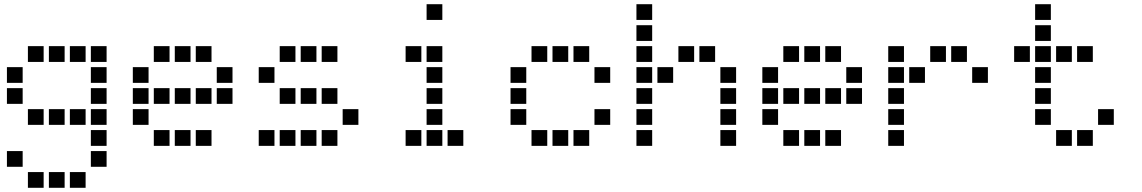

<svg xmlns="http://www.w3.org/2000/svg" viewBox="-20 -708 5440 915"><path d="M114 -488Q113 -488 113 -488Q113 -488 113 -487V-414Q113 -413 113 -413Q113 -413 114 -413H187Q188 -413 188 -413Q188 -413 188 -414V-487Q188 -488 188 -488Q188 -488 187 -488ZM214 -488Q213 -488 213 -488Q213 -488 213 -487V-414Q213 -413 213 -413Q213 -413 214 -413H287Q288 -413 288 -413Q288 -413 288 -414V-487Q288 -488 288 -488Q288 -488 287 -488ZM314 -488Q313 -488 313 -488Q313 -488 313 -487V-414Q313 -413 313 -413Q313 -413 314 -413H387Q388 -413 388 -413Q388 -413 388 -414V-487Q388 -488 388 -488Q388 -488 387 -488ZM414 -488Q413 -488 413 -488Q413 -488 413 -487V-414Q413 -413 413 -413Q413 -413 414 -413H487Q488 -413 488 -413Q488 -413 488 -414V-487Q488 -488 488 -488Q488 -488 487 -488ZM14 -388Q13 -388 13 -388Q13 -388 13 -387V-314Q13 -313 13 -313Q13 -313 14 -313H87Q88 -313 88 -313Q88 -313 88 -314V-387Q88 -388 88 -388Q88 -388 87 -388ZM414 -388Q413 -388 413 -388Q413 -388 413 -387V-314Q413 -313 413 -313Q413 -313 414 -313H487Q488 -313 488 -313Q488 -313 488 -314V-387Q488 -388 488 -388Q488 -388 487 -388ZM14 -288Q13 -288 13 -288Q13 -288 13 -287V-214Q13 -213 13 -213Q13 -213 14 -213H87Q88 -213 88 -213Q88 -213 88 -214V-287Q88 -288 88 -288Q88 -288 87 -288ZM414 -288Q413 -288 413 -288Q413 -288 413 -287V-214Q413 -213 413 -213Q413 -213 414 -213H487Q488 -213 488 -213Q488 -213 488 -214V-287Q488 -288 488 -288Q488 -288 487 -288ZM114 -188Q113 -188 113 -188Q113 -188 113 -187V-114Q113 -113 113 -113Q113 -113 114 -113H187Q188 -113 188 -113Q188 -113 188 -114V-187Q188 -188 188 -188Q188 -188 187 -188ZM214 -188Q213 -188 213 -188Q213 -188 213 -187V-114Q213 -113 213 -113Q213 -113 214 -113H287Q288 -113 288 -113Q288 -113 288 -114V-187Q288 -188 288 -188Q288 -188 287 -188ZM314 -188Q313 -188 313 -188Q313 -188 313 -187V-114Q313 -113 313 -113Q313 -113 314 -113H387Q388 -113 388 -113Q388 -113 388 -114V-187Q388 -188 388 -188Q388 -188 387 -188ZM414 -188Q413 -188 413 -188Q413 -188 413 -187V-114Q413 -113 413 -113Q413 -113 414 -113H487Q488 -113 488 -113Q488 -113 488 -114V-187Q488 -188 488 -188Q488 -188 487 -188ZM414 -88Q413 -88 413 -88Q413 -88 413 -87V-14Q413 -13 413 -13Q413 -13 414 -13H487Q488 -13 488 -13Q488 -13 488 -14V-87Q488 -88 488 -88Q488 -88 487 -88ZM14 12Q13 12 13 12Q13 12 13 13V86Q13 87 13 87Q13 87 14 87H87Q88 87 88 87Q88 87 88 86V13Q88 12 88 12Q88 12 87 12ZM414 12Q413 12 413 12Q413 12 413 13V86Q413 87 413 87Q413 87 414 87H487Q488 87 488 87Q488 87 488 86V13Q488 12 488 12Q488 12 487 12ZM114 112Q113 112 113 112Q113 112 113 113V186Q113 187 113 187Q113 187 114 187H187Q188 187 188 187Q188 187 188 186V113Q188 112 188 112Q188 112 187 112ZM214 112Q213 112 213 112Q213 112 213 113V186Q213 187 213 187Q213 187 214 187H287Q288 187 288 187Q288 187 288 186V113Q288 112 288 112Q288 112 287 112ZM314 112Q313 112 313 112Q313 112 313 113V186Q313 187 313 187Q313 187 314 187H387Q388 187 388 187Q388 187 388 186V113Q388 112 388 112Q388 112 387 112Z M714 -488Q713 -488 713 -488Q713 -488 713 -487V-414Q713 -413 713 -413Q713 -413 714 -413H787Q788 -413 788 -413Q788 -413 788 -414V-487Q788 -488 788 -488Q788 -488 787 -488ZM814 -488Q813 -488 813 -488Q813 -488 813 -487V-414Q813 -413 813 -413Q813 -413 814 -413H887Q888 -413 888 -413Q888 -413 888 -414V-487Q888 -488 888 -488Q888 -488 887 -488ZM914 -488Q913 -488 913 -488Q913 -488 913 -487V-414Q913 -413 913 -413Q913 -413 914 -413H987Q988 -413 988 -413Q988 -413 988 -414V-487Q988 -488 988 -488Q988 -488 987 -488ZM614 -388Q613 -388 613 -388Q613 -388 613 -387V-314Q613 -313 613 -313Q613 -313 614 -313H687Q688 -313 688 -313Q688 -313 688 -314V-387Q688 -388 688 -388Q688 -388 687 -388ZM1014 -388Q1013 -388 1013 -388Q1013 -388 1013 -387V-314Q1013 -313 1013 -313Q1013 -313 1014 -313H1087Q1088 -313 1088 -313Q1088 -313 1088 -314V-387Q1088 -388 1088 -388Q1088 -388 1087 -388ZM614 -288Q613 -288 613 -288Q613 -288 613 -287V-214Q613 -213 613 -213Q613 -213 614 -213H687Q688 -213 688 -213Q688 -213 688 -214V-287Q688 -288 688 -288Q688 -288 687 -288ZM714 -288Q713 -288 713 -288Q713 -288 713 -287V-214Q713 -213 713 -213Q713 -213 714 -213H787Q788 -213 788 -213Q788 -213 788 -214V-287Q788 -288 788 -288Q788 -288 787 -288ZM814 -288Q813 -288 813 -288Q813 -288 813 -287V-214Q813 -213 813 -213Q813 -213 814 -213H887Q888 -213 888 -213Q888 -213 888 -214V-287Q888 -288 888 -288Q888 -288 887 -288ZM914 -288Q913 -288 913 -288Q913 -288 913 -287V-214Q913 -213 913 -213Q913 -213 914 -213H987Q988 -213 988 -213Q988 -213 988 -214V-287Q988 -288 988 -288Q988 -288 987 -288ZM1014 -288Q1013 -288 1013 -288Q1013 -288 1013 -287V-214Q1013 -213 1013 -213Q1013 -213 1014 -213H1087Q1088 -213 1088 -213Q1088 -213 1088 -214V-287Q1088 -288 1088 -288Q1088 -288 1087 -288ZM614 -188Q613 -188 613 -188Q613 -188 613 -187V-114Q613 -113 613 -113Q613 -113 614 -113H687Q688 -113 688 -113Q688 -113 688 -114V-187Q688 -188 688 -188Q688 -188 687 -188ZM714 -88Q713 -88 713 -88Q713 -88 713 -87V-14Q713 -13 713 -13Q713 -13 714 -13H787Q788 -13 788 -13Q788 -13 788 -14V-87Q788 -88 788 -88Q788 -88 787 -88ZM814 -88Q813 -88 813 -88Q813 -88 813 -87V-14Q813 -13 813 -13Q813 -13 814 -13H887Q888 -13 888 -13Q888 -13 888 -14V-87Q888 -88 888 -88Q888 -88 887 -88ZM914 -88Q913 -88 913 -88Q913 -88 913 -87V-14Q913 -13 913 -13Q913 -13 914 -13H987Q988 -13 988 -13Q988 -13 988 -14V-87Q988 -88 988 -88Q988 -88 987 -88Z M1314 -488Q1313 -488 1313 -488Q1313 -488 1313 -487V-414Q1313 -413 1313 -413Q1313 -413 1314 -413H1387Q1388 -413 1388 -413Q1388 -413 1388 -414V-487Q1388 -488 1388 -488Q1388 -488 1387 -488ZM1414 -488Q1413 -488 1413 -488Q1413 -488 1413 -487V-414Q1413 -413 1413 -413Q1413 -413 1414 -413H1487Q1488 -413 1488 -413Q1488 -413 1488 -414V-487Q1488 -488 1488 -488Q1488 -488 1487 -488ZM1514 -488Q1513 -488 1513 -488Q1513 -488 1513 -487V-414Q1513 -413 1513 -413Q1513 -413 1514 -413H1587Q1588 -413 1588 -413Q1588 -413 1588 -414V-487Q1588 -488 1588 -488Q1588 -488 1587 -488ZM1214 -388Q1213 -388 1213 -388Q1213 -388 1213 -387V-314Q1213 -313 1213 -313Q1213 -313 1214 -313H1287Q1288 -313 1288 -313Q1288 -313 1288 -314V-387Q1288 -388 1288 -388Q1288 -388 1287 -388ZM1314 -288Q1313 -288 1313 -288Q1313 -288 1313 -287V-214Q1313 -213 1313 -213Q1313 -213 1314 -213H1387Q1388 -213 1388 -213Q1388 -213 1388 -214V-287Q1388 -288 1388 -288Q1388 -288 1387 -288ZM1414 -288Q1413 -288 1413 -288Q1413 -288 1413 -287V-214Q1413 -213 1413 -213Q1413 -213 1414 -213H1487Q1488 -213 1488 -213Q1488 -213 1488 -214V-287Q1488 -288 1488 -288Q1488 -288 1487 -288ZM1514 -288Q1513 -288 1513 -288Q1513 -288 1513 -287V-214Q1513 -213 1513 -213Q1513 -213 1514 -213H1587Q1588 -213 1588 -213Q1588 -213 1588 -214V-287Q1588 -288 1588 -288Q1588 -288 1587 -288ZM1614 -188Q1613 -188 1613 -188Q1613 -188 1613 -187V-114Q1613 -113 1613 -113Q1613 -113 1614 -113H1687Q1688 -113 1688 -113Q1688 -113 1688 -114V-187Q1688 -188 1688 -188Q1688 -188 1687 -188ZM1214 -88Q1213 -88 1213 -88Q1213 -88 1213 -87V-14Q1213 -13 1213 -13Q1213 -13 1214 -13H1287Q1288 -13 1288 -13Q1288 -13 1288 -14V-87Q1288 -88 1288 -88Q1288 -88 1287 -88ZM1314 -88Q1313 -88 1313 -88Q1313 -88 1313 -87V-14Q1313 -13 1313 -13Q1313 -13 1314 -13H1387Q1388 -13 1388 -13Q1388 -13 1388 -14V-87Q1388 -88 1388 -88Q1388 -88 1387 -88ZM1414 -88Q1413 -88 1413 -88Q1413 -88 1413 -87V-14Q1413 -13 1413 -13Q1413 -13 1414 -13H1487Q1488 -13 1488 -13Q1488 -13 1488 -14V-87Q1488 -88 1488 -88Q1488 -88 1487 -88ZM1514 -88Q1513 -88 1513 -88Q1513 -88 1513 -87V-14Q1513 -13 1513 -13Q1513 -13 1514 -13H1587Q1588 -13 1588 -13Q1588 -13 1588 -14V-87Q1588 -88 1588 -88Q1588 -88 1587 -88Z M2014 -688Q2013 -688 2013 -688Q2013 -688 2013 -687V-614Q2013 -613 2013 -613Q2013 -613 2014 -613H2087Q2088 -613 2088 -613Q2088 -613 2088 -614V-687Q2088 -688 2088 -688Q2088 -688 2087 -688ZM1914 -488Q1913 -488 1913 -488Q1913 -488 1913 -487V-414Q1913 -413 1913 -413Q1913 -413 1914 -413H1987Q1988 -413 1988 -413Q1988 -413 1988 -414V-487Q1988 -488 1988 -488Q1988 -488 1987 -488ZM2014 -488Q2013 -488 2013 -488Q2013 -488 2013 -487V-414Q2013 -413 2013 -413Q2013 -413 2014 -413H2087Q2088 -413 2088 -413Q2088 -413 2088 -414V-487Q2088 -488 2088 -488Q2088 -488 2087 -488ZM2014 -388Q2013 -388 2013 -388Q2013 -388 2013 -387V-314Q2013 -313 2013 -313Q2013 -313 2014 -313H2087Q2088 -313 2088 -313Q2088 -313 2088 -314V-387Q2088 -388 2088 -388Q2088 -388 2087 -388ZM2014 -288Q2013 -288 2013 -288Q2013 -288 2013 -287V-214Q2013 -213 2013 -213Q2013 -213 2014 -213H2087Q2088 -213 2088 -213Q2088 -213 2088 -214V-287Q2088 -288 2088 -288Q2088 -288 2087 -288ZM2014 -188Q2013 -188 2013 -188Q2013 -188 2013 -187V-114Q2013 -113 2013 -113Q2013 -113 2014 -113H2087Q2088 -113 2088 -113Q2088 -113 2088 -114V-187Q2088 -188 2088 -188Q2088 -188 2087 -188ZM1914 -88Q1913 -88 1913 -88Q1913 -88 1913 -87V-14Q1913 -13 1913 -13Q1913 -13 1914 -13H1987Q1988 -13 1988 -13Q1988 -13 1988 -14V-87Q1988 -88 1988 -88Q1988 -88 1987 -88ZM2014 -88Q2013 -88 2013 -88Q2013 -88 2013 -87V-14Q2013 -13 2013 -13Q2013 -13 2014 -13H2087Q2088 -13 2088 -13Q2088 -13 2088 -14V-87Q2088 -88 2088 -88Q2088 -88 2087 -88ZM2114 -88Q2113 -88 2113 -88Q2113 -88 2113 -87V-14Q2113 -13 2113 -13Q2113 -13 2114 -13H2187Q2188 -13 2188 -13Q2188 -13 2188 -14V-87Q2188 -88 2188 -88Q2188 -88 2187 -88Z M2514 -488Q2513 -488 2513 -488Q2513 -488 2513 -487V-414Q2513 -413 2513 -413Q2513 -413 2514 -413H2587Q2588 -413 2588 -413Q2588 -413 2588 -414V-487Q2588 -488 2588 -488Q2588 -488 2587 -488ZM2614 -488Q2613 -488 2613 -488Q2613 -488 2613 -487V-414Q2613 -413 2613 -413Q2613 -413 2614 -413H2687Q2688 -413 2688 -413Q2688 -413 2688 -414V-487Q2688 -488 2688 -488Q2688 -488 2687 -488ZM2714 -488Q2713 -488 2713 -488Q2713 -488 2713 -487V-414Q2713 -413 2713 -413Q2713 -413 2714 -413H2787Q2788 -413 2788 -413Q2788 -413 2788 -414V-487Q2788 -488 2788 -488Q2788 -488 2787 -488ZM2414 -388Q2413 -388 2413 -388Q2413 -388 2413 -387V-314Q2413 -313 2413 -313Q2413 -313 2414 -313H2487Q2488 -313 2488 -313Q2488 -313 2488 -314V-387Q2488 -388 2488 -388Q2488 -388 2487 -388ZM2814 -388Q2813 -388 2813 -388Q2813 -388 2813 -387V-314Q2813 -313 2813 -313Q2813 -313 2814 -313H2887Q2888 -313 2888 -313Q2888 -313 2888 -314V-387Q2888 -388 2888 -388Q2888 -388 2887 -388ZM2414 -288Q2413 -288 2413 -288Q2413 -288 2413 -287V-214Q2413 -213 2413 -213Q2413 -213 2414 -213H2487Q2488 -213 2488 -213Q2488 -213 2488 -214V-287Q2488 -288 2488 -288Q2488 -288 2487 -288ZM2414 -188Q2413 -188 2413 -188Q2413 -188 2413 -187V-114Q2413 -113 2413 -113Q2413 -113 2414 -113H2487Q2488 -113 2488 -113Q2488 -113 2488 -114V-187Q2488 -188 2488 -188Q2488 -188 2487 -188ZM2814 -188Q2813 -188 2813 -188Q2813 -188 2813 -187V-114Q2813 -113 2813 -113Q2813 -113 2814 -113H2887Q2888 -113 2888 -113Q2888 -113 2888 -114V-187Q2888 -188 2888 -188Q2888 -188 2887 -188ZM2514 -88Q2513 -88 2513 -88Q2513 -88 2513 -87V-14Q2513 -13 2513 -13Q2513 -13 2514 -13H2587Q2588 -13 2588 -13Q2588 -13 2588 -14V-87Q2588 -88 2588 -88Q2588 -88 2587 -88ZM2614 -88Q2613 -88 2613 -88Q2613 -88 2613 -87V-14Q2613 -13 2613 -13Q2613 -13 2614 -13H2687Q2688 -13 2688 -13Q2688 -13 2688 -14V-87Q2688 -88 2688 -88Q2688 -88 2687 -88ZM2714 -88Q2713 -88 2713 -88Q2713 -88 2713 -87V-14Q2713 -13 2713 -13Q2713 -13 2714 -13H2787Q2788 -13 2788 -13Q2788 -13 2788 -14V-87Q2788 -88 2788 -88Q2788 -88 2787 -88Z M3014 -688Q3013 -688 3013 -688Q3013 -688 3013 -687V-614Q3013 -613 3013 -613Q3013 -613 3014 -613H3087Q3088 -613 3088 -613Q3088 -613 3088 -614V-687Q3088 -688 3088 -688Q3088 -688 3087 -688ZM3014 -588Q3013 -588 3013 -588Q3013 -588 3013 -587V-514Q3013 -513 3013 -513Q3013 -513 3014 -513H3087Q3088 -513 3088 -513Q3088 -513 3088 -514V-587Q3088 -588 3088 -588Q3088 -588 3087 -588ZM3014 -488Q3013 -488 3013 -488Q3013 -488 3013 -487V-414Q3013 -413 3013 -413Q3013 -413 3014 -413H3087Q3088 -413 3088 -413Q3088 -413 3088 -414V-487Q3088 -488 3088 -488Q3088 -488 3087 -488ZM3214 -488Q3213 -488 3213 -488Q3213 -488 3213 -487V-414Q3213 -413 3213 -413Q3213 -413 3214 -413H3287Q3288 -413 3288 -413Q3288 -413 3288 -414V-487Q3288 -488 3288 -488Q3288 -488 3287 -488ZM3314 -488Q3313 -488 3313 -488Q3313 -488 3313 -487V-414Q3313 -413 3313 -413Q3313 -413 3314 -413H3387Q3388 -413 3388 -413Q3388 -413 3388 -414V-487Q3388 -488 3388 -488Q3388 -488 3387 -488ZM3014 -388Q3013 -388 3013 -388Q3013 -388 3013 -387V-314Q3013 -313 3013 -313Q3013 -313 3014 -313H3087Q3088 -313 3088 -313Q3088 -313 3088 -314V-387Q3088 -388 3088 -388Q3088 -388 3087 -388ZM3114 -388Q3113 -388 3113 -388Q3113 -388 3113 -387V-314Q3113 -313 3113 -313Q3113 -313 3114 -313H3187Q3188 -313 3188 -313Q3188 -313 3188 -314V-387Q3188 -388 3188 -388Q3188 -388 3187 -388ZM3414 -388Q3413 -388 3413 -388Q3413 -388 3413 -387V-314Q3413 -313 3413 -313Q3413 -313 3414 -313H3487Q3488 -313 3488 -313Q3488 -313 3488 -314V-387Q3488 -388 3488 -388Q3488 -388 3487 -388ZM3014 -288Q3013 -288 3013 -288Q3013 -288 3013 -287V-214Q3013 -213 3013 -213Q3013 -213 3014 -213H3087Q3088 -213 3088 -213Q3088 -213 3088 -214V-287Q3088 -288 3088 -288Q3088 -288 3087 -288ZM3414 -288Q3413 -288 3413 -288Q3413 -288 3413 -287V-214Q3413 -213 3413 -213Q3413 -213 3414 -213H3487Q3488 -213 3488 -213Q3488 -213 3488 -214V-287Q3488 -288 3488 -288Q3488 -288 3487 -288ZM3014 -188Q3013 -188 3013 -188Q3013 -188 3013 -187V-114Q3013 -113 3013 -113Q3013 -113 3014 -113H3087Q3088 -113 3088 -113Q3088 -113 3088 -114V-187Q3088 -188 3088 -188Q3088 -188 3087 -188ZM3414 -188Q3413 -188 3413 -188Q3413 -188 3413 -187V-114Q3413 -113 3413 -113Q3413 -113 3414 -113H3487Q3488 -113 3488 -113Q3488 -113 3488 -114V-187Q3488 -188 3488 -188Q3488 -188 3487 -188ZM3014 -88Q3013 -88 3013 -88Q3013 -88 3013 -87V-14Q3013 -13 3013 -13Q3013 -13 3014 -13H3087Q3088 -13 3088 -13Q3088 -13 3088 -14V-87Q3088 -88 3088 -88Q3088 -88 3087 -88ZM3414 -88Q3413 -88 3413 -88Q3413 -88 3413 -87V-14Q3413 -13 3413 -13Q3413 -13 3414 -13H3487Q3488 -13 3488 -13Q3488 -13 3488 -14V-87Q3488 -88 3488 -88Q3488 -88 3487 -88Z M3714 -488Q3713 -488 3713 -488Q3713 -488 3713 -487V-414Q3713 -413 3713 -413Q3713 -413 3714 -413H3787Q3788 -413 3788 -413Q3788 -413 3788 -414V-487Q3788 -488 3788 -488Q3788 -488 3787 -488ZM3814 -488Q3813 -488 3813 -488Q3813 -488 3813 -487V-414Q3813 -413 3813 -413Q3813 -413 3814 -413H3887Q3888 -413 3888 -413Q3888 -413 3888 -414V-487Q3888 -488 3888 -488Q3888 -488 3887 -488ZM3914 -488Q3913 -488 3913 -488Q3913 -488 3913 -487V-414Q3913 -413 3913 -413Q3913 -413 3914 -413H3987Q3988 -413 3988 -413Q3988 -413 3988 -414V-487Q3988 -488 3988 -488Q3988 -488 3987 -488ZM3614 -388Q3613 -388 3613 -388Q3613 -388 3613 -387V-314Q3613 -313 3613 -313Q3613 -313 3614 -313H3687Q3688 -313 3688 -313Q3688 -313 3688 -314V-387Q3688 -388 3688 -388Q3688 -388 3687 -388ZM4014 -388Q4013 -388 4013 -388Q4013 -388 4013 -387V-314Q4013 -313 4013 -313Q4013 -313 4014 -313H4087Q4088 -313 4088 -313Q4088 -313 4088 -314V-387Q4088 -388 4088 -388Q4088 -388 4087 -388ZM3614 -288Q3613 -288 3613 -288Q3613 -288 3613 -287V-214Q3613 -213 3613 -213Q3613 -213 3614 -213H3687Q3688 -213 3688 -213Q3688 -213 3688 -214V-287Q3688 -288 3688 -288Q3688 -288 3687 -288ZM3714 -288Q3713 -288 3713 -288Q3713 -288 3713 -287V-214Q3713 -213 3713 -213Q3713 -213 3714 -213H3787Q3788 -213 3788 -213Q3788 -213 3788 -214V-287Q3788 -288 3788 -288Q3788 -288 3787 -288ZM3814 -288Q3813 -288 3813 -288Q3813 -288 3813 -287V-214Q3813 -213 3813 -213Q3813 -213 3814 -213H3887Q3888 -213 3888 -213Q3888 -213 3888 -214V-287Q3888 -288 3888 -288Q3888 -288 3887 -288ZM3914 -288Q3913 -288 3913 -288Q3913 -288 3913 -287V-214Q3913 -213 3913 -213Q3913 -213 3914 -213H3987Q3988 -213 3988 -213Q3988 -213 3988 -214V-287Q3988 -288 3988 -288Q3988 -288 3987 -288ZM4014 -288Q4013 -288 4013 -288Q4013 -288 4013 -287V-214Q4013 -213 4013 -213Q4013 -213 4014 -213H4087Q4088 -213 4088 -213Q4088 -213 4088 -214V-287Q4088 -288 4088 -288Q4088 -288 4087 -288ZM3614 -188Q3613 -188 3613 -188Q3613 -188 3613 -187V-114Q3613 -113 3613 -113Q3613 -113 3614 -113H3687Q3688 -113 3688 -113Q3688 -113 3688 -114V-187Q3688 -188 3688 -188Q3688 -188 3687 -188ZM3714 -88Q3713 -88 3713 -88Q3713 -88 3713 -87V-14Q3713 -13 3713 -13Q3713 -13 3714 -13H3787Q3788 -13 3788 -13Q3788 -13 3788 -14V-87Q3788 -88 3788 -88Q3788 -88 3787 -88ZM3814 -88Q3813 -88 3813 -88Q3813 -88 3813 -87V-14Q3813 -13 3813 -13Q3813 -13 3814 -13H3887Q3888 -13 3888 -13Q3888 -13 3888 -14V-87Q3888 -88 3888 -88Q3888 -88 3887 -88ZM3914 -88Q3913 -88 3913 -88Q3913 -88 3913 -87V-14Q3913 -13 3913 -13Q3913 -13 3914 -13H3987Q3988 -13 3988 -13Q3988 -13 3988 -14V-87Q3988 -88 3988 -88Q3988 -88 3987 -88Z M4214 -488Q4213 -488 4213 -488Q4213 -488 4213 -487V-414Q4213 -413 4213 -413Q4213 -413 4214 -413H4287Q4288 -413 4288 -413Q4288 -413 4288 -414V-487Q4288 -488 4288 -488Q4288 -488 4287 -488ZM4414 -488Q4413 -488 4413 -488Q4413 -488 4413 -487V-414Q4413 -413 4413 -413Q4413 -413 4414 -413H4487Q4488 -413 4488 -413Q4488 -413 4488 -414V-487Q4488 -488 4488 -488Q4488 -488 4487 -488ZM4514 -488Q4513 -488 4513 -488Q4513 -488 4513 -487V-414Q4513 -413 4513 -413Q4513 -413 4514 -413H4587Q4588 -413 4588 -413Q4588 -413 4588 -414V-487Q4588 -488 4588 -488Q4588 -488 4587 -488ZM4214 -388Q4213 -388 4213 -388Q4213 -388 4213 -387V-314Q4213 -313 4213 -313Q4213 -313 4214 -313H4287Q4288 -313 4288 -313Q4288 -313 4288 -314V-387Q4288 -388 4288 -388Q4288 -388 4287 -388ZM4314 -388Q4313 -388 4313 -388Q4313 -388 4313 -387V-314Q4313 -313 4313 -313Q4313 -313 4314 -313H4387Q4388 -313 4388 -313Q4388 -313 4388 -314V-387Q4388 -388 4388 -388Q4388 -388 4387 -388ZM4614 -388Q4613 -388 4613 -388Q4613 -388 4613 -387V-314Q4613 -313 4613 -313Q4613 -313 4614 -313H4687Q4688 -313 4688 -313Q4688 -313 4688 -314V-387Q4688 -388 4688 -388Q4688 -388 4687 -388ZM4214 -288Q4213 -288 4213 -288Q4213 -288 4213 -287V-214Q4213 -213 4213 -213Q4213 -213 4214 -213H4287Q4288 -213 4288 -213Q4288 -213 4288 -214V-287Q4288 -288 4288 -288Q4288 -288 4287 -288ZM4214 -188Q4213 -188 4213 -188Q4213 -188 4213 -187V-114Q4213 -113 4213 -113Q4213 -113 4214 -113H4287Q4288 -113 4288 -113Q4288 -113 4288 -114V-187Q4288 -188 4288 -188Q4288 -188 4287 -188ZM4214 -88Q4213 -88 4213 -88Q4213 -88 4213 -87V-14Q4213 -13 4213 -13Q4213 -13 4214 -13H4287Q4288 -13 4288 -13Q4288 -13 4288 -14V-87Q4288 -88 4288 -88Q4288 -88 4287 -88Z M4914 -688Q4913 -688 4913 -688Q4913 -688 4913 -687V-614Q4913 -613 4913 -613Q4913 -613 4914 -613H4987Q4988 -613 4988 -613Q4988 -613 4988 -614V-687Q4988 -688 4988 -688Q4988 -688 4987 -688ZM4914 -588Q4913 -588 4913 -588Q4913 -588 4913 -587V-514Q4913 -513 4913 -513Q4913 -513 4914 -513H4987Q4988 -513 4988 -513Q4988 -513 4988 -514V-587Q4988 -588 4988 -588Q4988 -588 4987 -588ZM4814 -488Q4813 -488 4813 -488Q4813 -488 4813 -487V-414Q4813 -413 4813 -413Q4813 -413 4814 -413H4887Q4888 -413 4888 -413Q4888 -413 4888 -414V-487Q4888 -488 4888 -488Q4888 -488 4887 -488ZM4914 -488Q4913 -488 4913 -488Q4913 -488 4913 -487V-414Q4913 -413 4913 -413Q4913 -413 4914 -413H4987Q4988 -413 4988 -413Q4988 -413 4988 -414V-487Q4988 -488 4988 -488Q4988 -488 4987 -488ZM5014 -488Q5013 -488 5013 -488Q5013 -488 5013 -487V-414Q5013 -413 5013 -413Q5013 -413 5014 -413H5087Q5088 -413 5088 -413Q5088 -413 5088 -414V-487Q5088 -488 5088 -488Q5088 -488 5087 -488ZM5114 -488Q5113 -488 5113 -488Q5113 -488 5113 -487V-414Q5113 -413 5113 -413Q5113 -413 5114 -413H5187Q5188 -413 5188 -413Q5188 -413 5188 -414V-487Q5188 -488 5188 -488Q5188 -488 5187 -488ZM4914 -388Q4913 -388 4913 -388Q4913 -388 4913 -387V-314Q4913 -313 4913 -313Q4913 -313 4914 -313H4987Q4988 -313 4988 -313Q4988 -313 4988 -314V-387Q4988 -388 4988 -388Q4988 -388 4987 -388ZM4914 -288Q4913 -288 4913 -288Q4913 -288 4913 -287V-214Q4913 -213 4913 -213Q4913 -213 4914 -213H4987Q4988 -213 4988 -213Q4988 -213 4988 -214V-287Q4988 -288 4988 -288Q4988 -288 4987 -288ZM4914 -188Q4913 -188 4913 -188Q4913 -188 4913 -187V-114Q4913 -113 4913 -113Q4913 -113 4914 -113H4987Q4988 -113 4988 -113Q4988 -113 4988 -114V-187Q4988 -188 4988 -188Q4988 -188 4987 -188ZM5214 -188Q5213 -188 5213 -188Q5213 -188 5213 -187V-114Q5213 -113 5213 -113Q5213 -113 5214 -113H5287Q5288 -113 5288 -113Q5288 -113 5288 -114V-187Q5288 -188 5288 -188Q5288 -188 5287 -188ZM5014 -88Q5013 -88 5013 -88Q5013 -88 5013 -87V-14Q5013 -13 5013 -13Q5013 -13 5014 -13H5087Q5088 -13 5088 -13Q5088 -13 5088 -14V-87Q5088 -88 5088 -88Q5088 -88 5087 -88ZM5114 -88Q5113 -88 5113 -88Q5113 -88 5113 -87V-14Q5113 -13 5113 -13Q5113 -13 5114 -13H5187Q5188 -13 5188 -13Q5188 -13 5188 -14V-87Q5188 -88 5188 -88Q5188 -88 5187 -88Z"/></svg>

Font: Doto Black
Style: Bold
Weight: 700
Monospace: yes
Version: Version 1.000